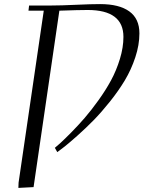

<svg xmlns="http://www.w3.org/2000/svg" viewBox="-20 -729 711 938"><path d="M69.8 189 70.8 163.1 193.8 -676.8H119.1L122.1 -702.1H231Q277.3 -702.1 351.6 -705.6Q425.8 -709 469.2 -709Q562.5 -709 611.8 -673.3Q661.1 -637.7 661.1 -565.9Q661.1 -509.8 641.1 -449.2Q621.1 -388.7 590.1 -336.9Q559.1 -285.2 517.3 -232.9Q475.6 -180.7 437.3 -141.6Q398.9 -102.5 359.1 -67.1Q319.3 -31.7 296.6 -13.7Q273.9 4.4 259.8 14.2L248 -6.8Q259.8 -16.6 277.1 -32.2Q294.4 -47.9 328.1 -82Q361.8 -116.2 393.6 -152.8Q425.3 -189.5 460.9 -239Q496.6 -288.6 522.7 -336.9Q548.8 -385.3 565.9 -441.4Q583 -497.6 583 -548.8Q583 -680.2 408.2 -680.2Q364.7 -680.2 270 -676.8L144 185.1Z"/></svg>

Font: Dehuti
Style: Italic
Weight: 400
Version: Version 1.2